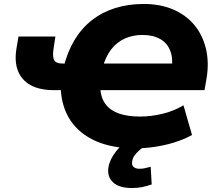

<svg xmlns="http://www.w3.org/2000/svg" viewBox="-20 -736 1112 967"><path d="M662 11Q545 11 462.5 -25.5Q380 -62 335 -129.5Q290 -197 286 -290L308 -282H252Q180 -282 134.5 -307Q89 -332 70.5 -379Q52 -426 63 -492L73 -552H259L249 -486Q244 -448 253.5 -432Q263 -416 295 -416H323L300 -396Q319 -474 355 -534Q391 -594 443 -634.5Q495 -675 560.5 -695.5Q626 -716 704 -716Q787 -716 851.5 -688.5Q916 -661 958 -611Q1000 -561 1017 -491.5Q1034 -422 1020 -339L1010 -282H468L485 -291Q488 -243 511.5 -211.5Q535 -180 578.5 -164.5Q622 -149 686 -149Q741 -149 799 -163Q857 -177 904 -206L947 -56Q907 -34 859 -19Q811 -4 760.5 3.5Q710 11 662 11ZM698 -560Q650 -560 610 -542.5Q570 -525 541 -488.5Q512 -452 496 -393L477 -416H887L838 -352Q855 -426 840.5 -471.5Q826 -517 788.5 -538.5Q751 -560 698 -560ZM644 211Q580 211 549.5 182.5Q519 154 526 107Q534 62 571 18.5Q608 -25 661 -49L710 0Q694 10 680 22.5Q666 35 657 48Q648 61 646 75Q642 96 653 105Q664 114 682 114Q698 114 710.5 111Q723 108 739 104L744 193Q717 202 695 206.5Q673 211 644 211Z"/></svg>

Font: Nunito Sans 6pt Black
Style: Italic
Weight: 900
Italic angle: -9°
Version: Version 3.101;gftools[0.9.27]